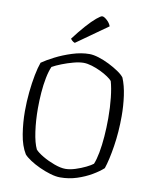

<svg xmlns="http://www.w3.org/2000/svg" viewBox="-100 -1018 869 1092"><g transform="rotate(10 334.5 -472.0)"><path d="M323 0Q298 0 266 -9.5Q234 -19 202.5 -33.5Q171 -48 146 -64.5Q121 -81 109 -95Q82 -139 71.5 -205Q61 -271 61 -337Q61 -392 66.5 -446.5Q72 -501 81 -547Q90 -593 101 -623Q128 -642 172 -664.5Q216 -687 268 -703.5Q320 -720 367 -720Q390 -720 420.5 -710.5Q451 -701 482 -685.5Q513 -670 538 -653Q563 -636 574 -621Q592 -578 600 -520.5Q608 -463 608 -404Q608 -312 595 -229Q582 -146 565 -96Q541 -74 503.5 -52Q466 -30 420 -15Q374 0 323 0ZM344 -53Q370 -53 401.5 -63Q433 -73 460.5 -86.5Q488 -100 500 -110Q511 -136 519 -178.5Q527 -221 531 -273Q535 -325 535 -379Q535 -441 529 -496.5Q523 -552 512 -590Q505 -599 486 -612Q467 -625 442 -637Q417 -649 390.5 -657Q364 -665 343 -665Q318 -665 284.5 -656Q251 -647 219 -634.5Q187 -622 166 -610Q154 -583 146 -542.5Q138 -502 134.5 -456Q131 -410 131 -365Q131 -295 140 -231.5Q149 -168 166 -133Q180 -117 211.5 -98.5Q243 -80 280 -66.5Q317 -53 344 -53ZM273 -768Q264 -771 257.5 -777Q251 -783 248 -788Q282 -833 313.5 -868.5Q345 -904 369 -924Q393 -944 401 -944Q412 -944 429 -928.5Q446 -913 452 -895Z"/></g></svg>

Font: Texturina Thin
Style: Regular
Weight: 100
Designer: Guillermo Torres Carreño
Foundry: Omnibus-Type
Version: Version 1.002; ttfautohint (v1.8.3)